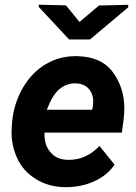

<svg xmlns="http://www.w3.org/2000/svg" viewBox="-20 -773 569 803"><path d="M255.9 -750.5 142.1 -753.4V-744.1L269 -607.9H356.4L516.6 -742.7L516.1 -752.9L394 -750L312.5 -681.2ZM252.4 9.8C253.9 9.8 255.9 9.8 257.3 9.8C298.3 9.8 337.4 1.5 374 -14.6C410.6 -31.2 439 -54.7 459 -84.5L396 -162.6C359.4 -124 316.9 -104.5 269 -104.5C267.1 -104.5 265.6 -104.5 264.2 -104.5C233.4 -105 209 -115.2 191.9 -135.3C174.3 -154.8 166 -180.2 166 -211.4C166 -213.9 166 -215.8 166 -218.3H489.7L497.6 -278.3C499 -293 500 -306.6 500 -320.3C500 -376.5 484.4 -426.3 452.6 -470.2C420.9 -514.2 371.1 -536.6 303.2 -538.1C300.8 -538.1 298.3 -538.1 295.4 -538.1C251 -538.1 209 -526.9 170.9 -504.4C132.3 -481.4 100.6 -448.7 75.7 -405.8C50.8 -362.8 35.6 -315.4 30.8 -264.2L29.3 -244.6C28.8 -236.3 28.3 -227.5 28.3 -219.2C28.3 -182.1 36.1 -146 52.2 -110.8C68.4 -75.2 94.2 -46.4 129.9 -24.4C165.5 -2 206.1 9.3 252.4 9.8ZM296.4 -424.3C335.4 -423.8 362.3 -401.4 368.7 -363.8C369.6 -358.4 369.6 -353 369.6 -347.2C369.6 -340.8 369.1 -334 368.2 -326.7L365.2 -314H175.8C191.4 -355 209 -383.8 228 -399.9C247.6 -416 269.5 -424.3 293.5 -424.3C294.4 -424.3 295.4 -424.3 296.4 -424.3Z"/></svg>

Font: Roboto
Style: Bold Italic
Weight: 700
Italic angle: -12°
Designer: Google
Version: Version 2.137; 2017